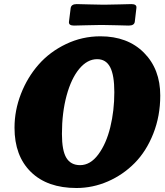

<svg xmlns="http://www.w3.org/2000/svg" viewBox="-20 -900 808 943"><path d="M473.1 -777.3Q445.8 -777.3 403.3 -775.9Q360.8 -774.4 343.3 -774.4Q330.1 -774.4 323.7 -779.1Q317.4 -783.7 318.8 -793.9L327.1 -860.4Q330.1 -879.9 356.9 -879.9Q374.5 -879.9 416 -878.4Q457.5 -877 484.9 -877H495.6Q524.9 -877 566.7 -878.4Q608.4 -879.9 625.5 -879.9Q638.7 -879.9 645 -875.2Q651.4 -870.6 649.9 -860.4L642.1 -793.9Q640.1 -774.4 612.3 -774.4Q595.2 -774.4 554 -775.9Q512.7 -777.3 483.4 -777.3ZM51.3 -272.5Q51.3 -357.9 83 -439.2Q114.7 -520.5 169.7 -583Q224.6 -645.5 304.2 -683.6Q383.8 -721.7 473.1 -721.7Q606.9 -721.7 687 -641.1Q767.1 -560.5 767.1 -430.7Q767.1 -330.1 732.9 -243.7Q698.7 -157.2 641.6 -99.4Q584.5 -41.5 510 -9Q435.5 23.4 355.5 23.4Q212.4 23.4 131.8 -55.4Q51.3 -134.3 51.3 -272.5ZM373.5 -88.9Q423.8 -88.9 462.9 -141.6Q502 -194.3 521.7 -275.4Q541.5 -356.4 541.5 -447.3Q541.5 -530.8 521 -570.1Q500.5 -609.4 457 -609.4Q409.2 -609.4 369.6 -562.3Q330.1 -515.1 307.1 -430.7Q284.2 -346.2 284.2 -242.2Q284.2 -160.6 305.9 -124.8Q327.6 -88.9 373.5 -88.9Z"/></svg>

Font: Cooper* ExtraBold
Style: Italic
Weight: 800
Italic angle: -7°
Designer: Owen Earl
Foundry: indestructible type*
Version: Version 0.001